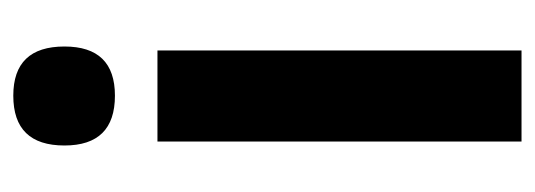

<svg xmlns="http://www.w3.org/2000/svg" viewBox="-278 -527 805 289"><g transform="rotate(-90 124.5 -382.5)"><path d="M125 -765Q199 -765 199 -688Q199 -612 125 -612Q50 -612 50 -688Q50 -765 125 -765ZM193 -548V0H56V-548Z"/></g></svg>

Font: Noto Sans Bengali ExtraCondensed
Style: Bold
Weight: 700
Width: 2
Designer: Joana Ranito - Universal Thirst; Jelle Bosma - Monotype Design Team
Foundry: Universal Thirst ehf.
Version: Version 3.000; ttfautohint (v1.8.4.7-5d5b)